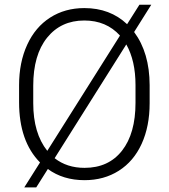

<svg xmlns="http://www.w3.org/2000/svg" viewBox="-20 -755 717 815"><path d="M61 -321.3V-393.1Q61 -490.2 95.5 -565.2Q129.9 -640.1 192.9 -680.4Q255.9 -720.7 337.9 -720.7Q447.3 -720.7 519.5 -652.3L571.8 -734.9H622.1L549.3 -619.1Q614.7 -531.2 615.2 -394V-316.9Q615.2 -218.8 581.3 -144.5Q547.4 -70.3 484.4 -30.3Q421.4 9.8 338.9 9.8Q248 9.8 183.1 -37.6L133.8 40.5H83L149.9 -65.4Q61 -155.3 61 -321.3ZM121.1 -316.9Q121.1 -189.5 180.7 -114.7L489.3 -604Q431.2 -668 337.9 -668Q238.8 -668 179.9 -595Q121.1 -522 121.1 -391.1ZM211.9 -83.5Q264.2 -42.5 338.9 -42.5Q440.9 -42.5 498 -115.5Q555.2 -188.5 555.2 -318.8V-394Q555.2 -497.1 516.1 -566.4Z"/></svg>

Font: Roboto Light
Style: Regular
Weight: 300
Designer: Google
Version: Version 2.137; 2017